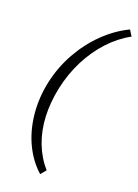

<svg xmlns="http://www.w3.org/2000/svg" viewBox="-172 -783 776 1076"><g transform="rotate(20 215.5 -245.0)"><path d="M212.5 221.9Q152.2 168.4 114.7 89.6Q77.3 10.9 67.8 -84.1Q58.4 -179.2 79.8 -278.2Q100.8 -373.9 147.8 -458.1Q194.8 -542.3 261.7 -608Q328.6 -673.7 408.6 -712.1L430.5 -677.5Q360.8 -639.6 303.9 -577.9Q247 -516.2 206.7 -437Q166.5 -357.9 147 -266.4Q127.7 -176 131.7 -92.5Q135.7 -9.1 163.1 62.4Q190.5 133.9 239.5 189.8Z"/></g></svg>

Font: Ysabeau
Style: Bold Italic
Weight: 700
Italic angle: -12°
Designer: Christian Thalmann (Catharsis Fonts)
Version: Version 2.002